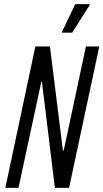

<svg xmlns="http://www.w3.org/2000/svg" viewBox="-20 -914 503 934"><path d="M6 0 152 -688H223L286 -182H290L398 -688H463L316 0H247L184 -516H181L70 0ZM282 -755V-760L346 -894H416V-889L331 -755Z"/></svg>

Font: Saira ExtraCondensed
Style: Italic
Weight: 400
Width: 2
Italic angle: -12°
Designer: Hector Gatti with collaboration of the Omnibus-Type team
Foundry: Omnibus-Type
Version: Version 1.101